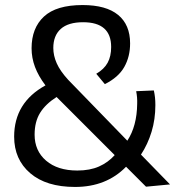

<svg xmlns="http://www.w3.org/2000/svg" viewBox="-20 -730 696 760"><path d="M277 10Q163 10 99.5 -44.5Q36 -99 36 -189Q36 -324 160 -392Q132 -429 118.5 -465Q105 -501 105 -539Q105 -619 154 -664.5Q203 -710 307 -710Q400 -710 447.5 -671Q495 -632 495 -558Q495 -506 472 -465Q449 -424 395 -397L361 -438Q392 -456 406 -481.5Q420 -507 420 -544Q420 -642 309 -642Q250 -642 220.5 -615.5Q191 -589 191 -540Q191 -510 204.5 -479.5Q218 -449 250 -414L484 -173Q522 -231 523 -319Q524 -344 519 -369L589 -372Q592 -358 593.5 -344.5Q595 -331 595 -314Q595 -258 580 -208.5Q565 -159 538 -118L653 0L558 9L479 -70Q401 10 277 10ZM117 -197Q117 -133 162.5 -94Q208 -55 286 -55Q336 -55 372 -71Q408 -87 434 -116L204 -346Q160 -318 138.5 -283Q117 -248 117 -197Z"/></svg>

Font: Georama
Style: Regular
Weight: 400
Designer: Jean-Baptiste Levee
Foundry: Production Type
Version: Version 1.000